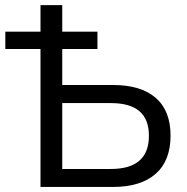

<svg xmlns="http://www.w3.org/2000/svg" viewBox="-20 -739 740 759"><path d="M140.1 -545.4H1V-613.8H140.1V-718.8H226.1V-613.8H365.2V-545.4H226.1V-403H426.8Q537 -403 595.6 -352.1Q654.2 -301.3 654.2 -202.9Q654.2 -103.5 595.3 -51.8Q536.4 0 426.8 0H140.1ZM568.7 -202.3Q568.7 -267.5 531.1 -299.5Q493.5 -331.5 417.6 -331.5H226.1V-71H417.6Q493.5 -71 531.1 -103.9Q568.7 -136.7 568.7 -202.3Z"/></svg>

Font: Min Sans VF VF
Style: Regular
Weight: 400
Designer: Jinseong-Kim, NotoSansCJK, Nunito
Foundry: Jinseong-Kim
Version: Version 1.420;Glyphs 3.1.2 (3151)